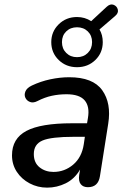

<svg xmlns="http://www.w3.org/2000/svg" viewBox="-20 -851 577 880"><path d="M196 9Q153 9 116 -10.5Q79 -30 57 -63.5Q35 -97 35 -139Q35 -216 101 -251Q167 -286 310 -286H379L383 -310Q392 -363 368 -391Q344 -419 285 -419Q250 -419 217.5 -412Q185 -405 152 -388Q133 -378 118 -383.5Q103 -389 96.5 -402.5Q90 -416 96.5 -432Q103 -448 126 -459Q166 -478 210.5 -487.5Q255 -497 297 -497Q406 -497 448.5 -437.5Q491 -378 476 -284L438 -43Q430 7 383 7Q361 7 350 -7Q339 -21 343 -49L347 -74Q322 -31 281.5 -11Q241 9 196 9ZM225 -63Q276 -63 315.5 -96.5Q355 -130 364 -190L369 -224H319Q215 -224 175 -207Q135 -190 135 -145Q135 -105 161.5 -84Q188 -63 225 -63ZM333 -543Q283 -543 249 -576Q215 -609 215 -658Q215 -706 249 -739.5Q283 -773 333 -773Q369 -773 398 -754L468 -819Q485 -835 500.5 -829Q516 -823 520 -807Q524 -791 507 -777L436 -716Q451 -691 451 -658Q451 -609 417 -576Q383 -543 333 -543ZM333 -589Q363 -589 382.5 -608.5Q402 -628 402 -658Q402 -688 382.5 -707Q363 -726 333 -726Q303 -726 283.5 -707Q264 -688 264 -658Q264 -628 283.5 -608.5Q303 -589 333 -589Z"/></svg>

Font: Nunito SemiBold
Style: Italic
Weight: 600
Italic angle: -9°
Designer: Vernon Adams
Foundry: Vernon Adams
Version: Version 3.601; ttfautohint (v1.8.2.53-6de2)